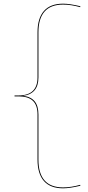

<svg xmlns="http://www.w3.org/2000/svg" viewBox="-20 -813 480 1044"><path d="M416 192 417 197Q359 211 323 211Q254 211 219 171.5Q184 132 184 55V-190Q184 -241 158.5 -265Q133 -289 81 -289H59V-294H81Q184 -294 184 -392V-637Q184 -714 219 -753.5Q254 -793 323 -793Q359 -793 417 -779L416 -774Q366 -788 323 -788Q189 -788 189 -637V-392Q189 -303 106 -292Q148 -287 168.5 -262Q189 -237 189 -190V55Q189 206 323 206Q366 206 416 192Z"/></svg>

Font: Hepta Slab Hairline
Style: Regular
Weight: 400
Designer: Michael LaGattuta
Foundry: Michael LaGattuta
Version: Version 1.100; ttfautohint (v1.8) -l 8 -r 50 -G 200 -x 14 -D